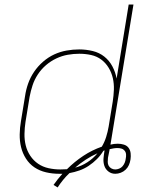

<svg xmlns="http://www.w3.org/2000/svg" viewBox="-20 -755 640 843"><path d="M233 68 215 57Q224 44 234 31.5Q244 19 254 8Q251 8 247 8Q243 8 239 8Q210 8 182 1.5Q154 -5 131.5 -20Q109 -35 94 -58.5Q79 -82 72.5 -109Q66 -136 66.5 -165Q67 -194 72 -223L90 -333Q94 -361 103.5 -388Q113 -415 129.5 -439.5Q146 -464 169 -484Q192 -504 218 -516Q244 -528 272 -533Q300 -538 328 -538Q358 -538 387 -531Q416 -524 438 -506.5Q460 -489 473.5 -463.5Q487 -438 492 -410L545 -735H566L465 -120Q473 -122 481 -123Q489 -124 497 -124Q511 -124 524 -120Q537 -116 544.5 -106Q552 -96 553.5 -82.5Q555 -69 553 -55Q553 -55 553 -55Q553 -55 553 -55Q553 -55 553 -55Q553 -55 553 -55Q551 -42 546 -30.5Q541 -19 531.5 -10Q522 -1 510 3.5Q498 8 486 8Q469 8 456 -2Q443 -12 438 -27.5Q433 -43 434.5 -60Q436 -77 439 -94Q439 -94 439 -94Q439 -94 439 -95Q438 -94 436.5 -93.5Q435 -93 434 -93Q422 -73 405.5 -56.5Q389 -40 369.5 -27Q350 -14 328.5 -6.5Q307 1 285 5Q270 19 257 35Q244 51 233 68ZM245 -11Q252 -11 259.5 -11.5Q267 -12 274 -12Q307 -45 345.5 -70.5Q384 -96 427 -111Q439 -131 446 -153.5Q453 -176 457 -199L475 -309Q479 -335 480 -361Q481 -387 475.5 -411.5Q470 -436 457 -457.5Q444 -479 424.5 -493.5Q405 -508 380 -513.5Q355 -519 328 -519Q303 -519 277.5 -514.5Q252 -510 227.5 -498.5Q203 -487 182 -469Q161 -451 146 -428Q131 -405 123 -380.5Q115 -356 110 -330L92 -220Q88 -194 87.5 -167.5Q87 -141 93 -116.5Q99 -92 113 -71Q127 -50 147.5 -36Q168 -22 193.5 -16.5Q219 -11 245 -11ZM486 -11Q494 -11 503 -14.5Q512 -18 518 -25Q524 -32 527.5 -40.5Q531 -49 532 -58Q534 -67 533.5 -76.5Q533 -86 527.5 -93Q522 -100 513.5 -102.5Q505 -105 496 -105Q487 -105 478.5 -103.5Q470 -102 461 -100V-97Q459 -88 457.5 -79.5Q456 -71 454 -62Q453 -53 453 -44Q453 -35 457 -27.5Q461 -20 469 -15.5Q477 -11 486 -11ZM310 -19Q338 -26 363.5 -42.5Q389 -59 408 -82Q381 -70 356.5 -54Q332 -38 310 -19Z"/></svg>

Font: Iosevka Curly Thin Extended
Style: Italic
Weight: 100
Width: 7
Italic angle: -9°
Monospace: yes
Designer: Belleve Invis
Foundry: Belleve Invis
Version: Version 11.1.0; ttfautohint (v1.8.3)